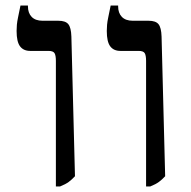

<svg xmlns="http://www.w3.org/2000/svg" viewBox="-20 -667 692 694"><path d="M508 7V-447Q508 -467 503 -475Q498 -483 481 -483H415Q391 -483 378.5 -499.5Q366 -516 366 -555Q366 -566 367 -577.5Q368 -589 371.5 -605.5Q375 -622 380 -647H407V-644Q407 -620 420.5 -606Q434 -592 460 -592H517Q543 -592 553 -579.5Q563 -567 564 -535L577 -30Q566 -18 554.5 -9.5Q543 -1 523 7ZM182 7V-447Q182 -467 177 -475Q172 -483 155 -483H89Q65 -483 52.5 -499.5Q40 -516 40 -555Q40 -566 41 -577.5Q42 -589 45.5 -605.5Q49 -622 54 -647H81V-644Q81 -620 94.5 -606Q108 -592 134 -592H191Q217 -592 227 -579.5Q237 -567 238 -535L251 -30Q240 -18 228.5 -9.5Q217 -1 197 7Z"/></svg>

Font: Noto Serif Hebrew
Style: Regular
Weight: 400
Designer: Monotype Design Team
Foundry: Monotype Imaging Inc.
Version: Version 2.003